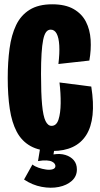

<svg xmlns="http://www.w3.org/2000/svg" viewBox="-20 -691 464 894"><path d="M225 12Q163 12 122 -11Q81 -34 58 -77.5Q35 -121 25.5 -184Q16 -247 16 -328Q16 -402 24.5 -465Q33 -528 55 -574Q77 -620 118 -645.5Q159 -671 223 -671Q284 -671 322.5 -649Q361 -627 380 -590Q399 -553 402 -506Q405 -459 396 -409L252 -393Q258 -443 256 -479Q254 -515 244 -534Q234 -553 216 -553Q203 -553 194.5 -541.5Q186 -530 181 -505.5Q176 -481 173.5 -441.5Q171 -402 171 -346Q171 -256 176 -203Q181 -150 192 -127.5Q203 -105 220 -105Q243 -105 252.5 -134.5Q262 -164 262.5 -210.5Q263 -257 257 -307L405 -288Q417 -212 411 -155.5Q405 -99 381.5 -62Q358 -25 318.5 -6.5Q279 12 225 12ZM92 145 131 75Q142 84 159.5 90Q177 96 195 98.5Q213 101 225.5 97Q238 93 238 82Q238 77 234.5 71.5Q231 66 222 61.5Q213 57 197 56Q181 55 157 59L168 -8H235L229 28Q260 23 284.5 30.5Q309 38 323.5 55Q338 72 338 98Q338 130 314.5 151Q291 172 254 179.5Q217 187 174 179Q131 171 92 145Z"/></svg>

Font: Bricolage Grotesque 96pt ExtraBold Condensed
Style: Regular
Weight: 800
Width: 3
Version: Version 1.001;gftools[0.9.33.dev8+g029e19f]